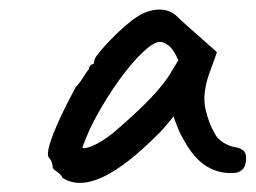

<svg xmlns="http://www.w3.org/2000/svg" viewBox="-20 -409 543 408"><path d="M113 -31Q109 -39 100.5 -44.5Q92 -50 92 -54Q92 -58 90 -64Q88 -70 84 -74Q79 -80 85.5 -102Q92 -124 107 -156.5Q122 -189 141 -224Q149 -232 157 -245Q165 -258 169 -262Q169 -266 172 -269.5Q175 -273 179 -273L181 -282Q182 -287 192 -299Q202 -311 216 -325.5Q230 -340 245.5 -353.5Q261 -367 271 -373Q292 -387 314.5 -388.5Q337 -390 353 -377Q356 -374 364 -366.5Q372 -359 383 -349.5Q394 -340 404 -331L441 -298L423 -248Q410 -208 416.5 -178Q423 -148 436 -126Q441 -115 454 -106.5Q467 -98 481 -96Q489 -95 496 -90Q503 -85 503 -74Q503 -59 497.5 -51.5Q492 -44 482 -42Q449 -38 420 -55Q391 -72 367 -118Q363 -124 356.5 -140.5Q350 -157 349 -162Q345 -157 335.5 -145.5Q326 -134 320 -128Q249 -56 198 -32.5Q147 -9 113 -31ZM155 -96Q157 -91 176.5 -99Q196 -107 221 -127Q255 -156 285.5 -185.5Q316 -215 337 -245L359 -281Q349 -304 338.5 -312Q328 -320 320 -320Q307 -320 284 -298.5Q261 -277 234 -240Q207 -203 181 -155Q170 -134 162.5 -115Q155 -96 155 -96Z"/></svg>

Font: Caveat Medium
Style: Regular
Weight: 500
Designer: Pablo Impallari
Foundry: Pablo Impallari
Version: Version 2.000